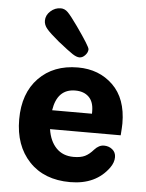

<svg xmlns="http://www.w3.org/2000/svg" viewBox="-55 -814 662 869"><g transform="rotate(5 276.5 -380.0)"><path d="M190 -619Q148 -654 133.5 -671.5Q119 -689 119 -708Q119 -733 139.5 -751.5Q160 -770 186 -770Q204 -770 218.5 -755.5Q233 -741 265 -696Q327 -608 327 -596Q327 -582 315 -569Q303 -556 289 -556Q276 -556 257.5 -568Q239 -580 190 -619ZM509 -275Q509 -260 506 -221H185Q193 -167 223 -136Q253 -105 302 -105Q334 -105 353.5 -114.5Q373 -124 392 -146Q412 -168 435 -168Q457 -168 473 -155Q489 -142 489 -120Q489 -96 472 -72Q413 10 296 10Q178 10 110 -62Q42 -134 42 -253Q42 -372 109 -441Q176 -510 287 -510Q383 -510 446 -449Q509 -388 509 -275ZM284 -405Q202 -405 187 -307H368V-318Q368 -361 345.5 -383Q323 -405 284 -405Z"/></g></svg>

Font: Solway
Style: Bold
Weight: 700
Designer: Mariya V. Pigoulevskaya
Foundry: The Northern Block Ltd.
Version: Version 1.000;hotconv 1.0.109;makeotfexe 2.5.65596